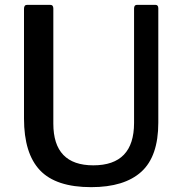

<svg xmlns="http://www.w3.org/2000/svg" viewBox="-20 -762 753 792"><path d="M356 10Q211 10 145 -59.5Q79 -129 79 -273V-726Q79 -742 92 -742H187Q200 -742 200 -727V-252Q200 -80 365 -80Q533 -80 533 -255V-727Q533 -742 545 -742H621Q633 -742 633 -728V-256Q633 -117 563 -53.5Q493 10 356 10Z"/></svg>

Font: n
Style: Regular
Weight: 500
Designer: Pablo Impallari, Rodrigo Fuenzalida
Foundry: Impallari Type
Version: Version 1.002; ttfautohint (v1.5)